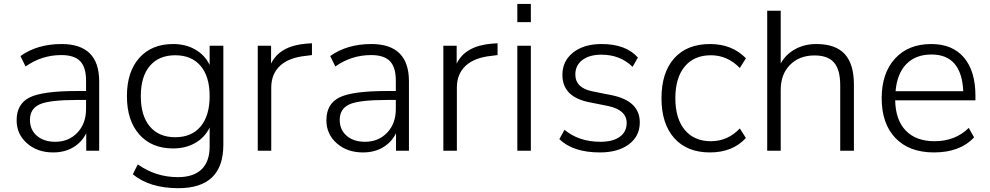

<svg xmlns="http://www.w3.org/2000/svg" viewBox="-20 -774 5084 986"><path d="M252.9 8.8Q171.9 8.8 118.7 -38.1Q65.4 -85 65.4 -156.2Q65.4 -240.2 131.8 -273.4Q198.2 -306.6 375 -306.6H421.9V-360.4Q421.9 -428.7 391.6 -460Q361.3 -491.2 294.9 -491.2Q194.3 -491.2 111.3 -432.6L85 -486.3Q171.9 -547.9 295.9 -547.9Q489.3 -547.9 489.3 -356.4V0H422.9V-89.8Q400.4 -43.9 356.4 -17.6Q312.5 8.8 252.9 8.8ZM133.8 -158.2Q133.8 -107.4 169.4 -76.7Q205.1 -45.9 263.7 -45.9Q333 -45.9 377.4 -92.8Q421.9 -139.6 421.9 -213.9V-260.7H376Q234.4 -260.7 184.1 -238.3Q133.8 -215.8 133.8 -158.2Z M895.5 192.4Q749 192.4 662.1 121.1L687.5 70.3Q780.3 135.7 893.6 135.7Q973.6 135.7 1015.1 95.7Q1056.6 55.7 1056.6 -21.5V-119.1Q1032.2 -68.4 982.9 -40Q933.6 -11.7 869.1 -11.7Q758.8 -11.7 695.3 -83.5Q631.8 -155.3 631.8 -280.3Q631.8 -405.3 695.3 -476.6Q758.8 -547.9 869.1 -547.9Q933.6 -547.9 982.9 -519.5Q1032.2 -491.2 1056.6 -440.4V-539.1H1127V-30.3Q1127 192.4 895.5 192.4ZM749.5 -435.5Q703.1 -380.9 703.1 -280.3Q703.1 -179.7 749.5 -124.5Q795.9 -69.3 879.9 -69.3Q963.9 -69.3 1010.3 -124.5Q1056.6 -179.7 1056.6 -280.3Q1056.6 -380.9 1010.3 -435.5Q963.9 -490.2 879.9 -490.2Q795.9 -490.2 749.5 -435.5Z M1303.7 0V-539.1H1372.1V-447.3Q1416 -538.1 1551.8 -549.8L1582 -551.8V-491.2L1551.8 -487.3Q1463.9 -478.5 1418.5 -436.5Q1373 -394.5 1373 -324.2V0Z M1843.8 8.8Q1762.7 8.8 1709.5 -38.1Q1656.2 -85 1656.2 -156.2Q1656.2 -240.2 1722.7 -273.4Q1789.1 -306.6 1965.8 -306.6H2012.7V-360.4Q2012.7 -428.7 1982.4 -460Q1952.1 -491.2 1885.7 -491.2Q1785.2 -491.2 1702.1 -432.6L1675.8 -486.3Q1762.7 -547.9 1886.7 -547.9Q2080.1 -547.9 2080.1 -356.4V0H2013.7V-89.8Q1991.2 -43.9 1947.3 -17.6Q1903.3 8.8 1843.8 8.8ZM1724.6 -158.2Q1724.6 -107.4 1760.3 -76.7Q1795.9 -45.9 1854.5 -45.9Q1923.8 -45.9 1968.3 -92.8Q2012.7 -139.6 2012.7 -213.9V-260.7H1966.8Q1825.2 -260.7 1774.9 -238.3Q1724.6 -215.8 1724.6 -158.2Z M2256.8 0V-539.1H2325.2V-447.3Q2369.1 -538.1 2504.9 -549.8L2535.2 -551.8V-491.2L2504.9 -487.3Q2417 -478.5 2371.6 -436.5Q2326.2 -394.5 2326.2 -324.2V0Z M2636.7 -660.2V-753.9H2706.1V-660.2ZM2636.7 0V-539.1H2706.1V0Z M3060.5 8.8Q2922.9 8.8 2852.5 -59.6L2878.9 -107.4Q2953.1 -45.9 3063.5 -45.9Q3127 -45.9 3162.6 -71.3Q3198.2 -96.7 3198.2 -142.6Q3198.2 -209 3103.5 -229.5L3005.9 -249Q2868.2 -276.4 2868.2 -389.6Q2868.2 -460.9 2923.3 -504.4Q2978.5 -547.9 3069.3 -547.9Q3194.3 -547.9 3255.9 -478.5L3228.5 -430.7Q3165 -493.2 3068.4 -493.2Q3006.8 -493.2 2970.7 -465.8Q2934.6 -438.5 2934.6 -391.6Q2934.6 -322.3 3023.4 -304.7L3121.1 -285.2Q3265.6 -255.9 3265.6 -145.5Q3265.6 -75.2 3210 -33.2Q3154.3 8.8 3060.5 8.8Z M3626 8.8Q3507.8 8.8 3442.4 -64.9Q3377 -138.7 3377 -269.5Q3377 -401.4 3442.4 -474.6Q3507.8 -547.9 3626 -547.9Q3740.2 -547.9 3810.5 -474.6L3779.3 -424.8Q3715.8 -490.2 3630.9 -490.2Q3543.9 -490.2 3496.1 -432.1Q3448.2 -374 3448.2 -269.5Q3448.2 -165 3496.6 -106.9Q3544.9 -48.8 3630.9 -48.8Q3716.8 -48.8 3779.3 -114.3L3810.5 -65.4Q3742.2 8.8 3626 8.8Z M3919.9 0V-718.8H3989.3V-448.2Q4015.6 -495.1 4063.5 -521.5Q4111.3 -547.9 4172.9 -547.9Q4270.5 -547.9 4317.9 -496.6Q4365.2 -445.3 4365.2 -339.8V0H4294.9V-335Q4294.9 -416 4263.2 -452.6Q4231.4 -489.3 4163.1 -489.3Q4085 -489.3 4037.1 -440.9Q3989.3 -392.6 3989.3 -312.5V0Z M4776.4 8.8Q4649.4 8.8 4578.6 -64.9Q4507.8 -138.7 4507.8 -269.5Q4507.8 -398.4 4576.2 -473.1Q4644.5 -547.9 4762.7 -547.9Q4871.1 -547.9 4930.2 -478.5Q4989.3 -409.2 4989.3 -281.2V-258.8H4577.1Q4579.1 -157.2 4631.8 -103Q4684.6 -48.8 4779.3 -48.8Q4885.7 -48.8 4955.1 -117.2L4982.4 -68.4Q4910.2 8.8 4776.4 8.8ZM4579.1 -305.7H4926.8Q4918 -494.1 4763.7 -494.1Q4682.6 -494.1 4634.8 -445.3Q4586.9 -396.5 4579.1 -305.7Z"/></svg>

Font: Min Sans Light
Style: Regular
Weight: 300
Designer: Jinseong-Kim, NotoSansCJK, Nunito
Foundry: Jinseong-Kim
Version: Version 1.400;Glyphs 3.1.2 (3151)